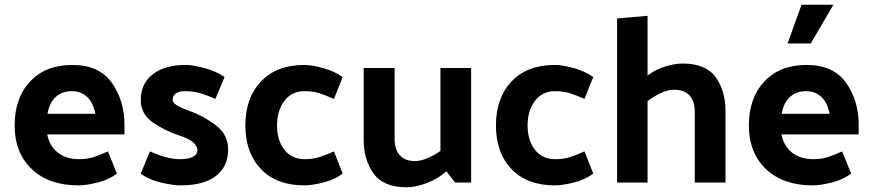

<svg xmlns="http://www.w3.org/2000/svg" viewBox="-20 -773 3694 813"><path d="M313 12Q187 12 114.5 -57Q42 -126 42 -242Q42 -358 107.5 -428Q173 -498 286 -498Q400 -498 453.5 -422.5Q507 -347 507 -244V-204H180Q189 -156 224 -127.5Q259 -99 316 -99Q349 -99 375.5 -107.5Q402 -116 437 -132L475 -38Q441 -12 392.5 0Q344 12 313 12ZM384 -291Q374 -340 348 -363.5Q322 -387 283 -387Q243 -387 216 -362.5Q189 -338 181 -291Z M892 -354Q857 -370 827 -378.5Q797 -387 763 -387Q738 -387 724.5 -377.5Q711 -368 711 -351Q711 -339 727.5 -328Q744 -317 781 -304Q842 -282 894 -242.5Q946 -203 946 -140Q946 -68 894.5 -28Q843 12 744 12Q713 12 661.5 0Q610 -12 576 -38L615 -132Q650 -116 682.5 -107.5Q715 -99 742 -99Q778 -99 797 -109Q816 -119 816 -135Q816 -155 797 -171Q778 -187 737 -200Q679 -219 627.5 -254.5Q576 -290 576 -350Q576 -419 627 -458.5Q678 -498 765 -498Q796 -498 845 -485Q894 -472 931 -447Z M1270 -387Q1215 -387 1184 -345.5Q1153 -304 1153 -242Q1153 -179 1184 -139Q1215 -99 1270 -99Q1304 -99 1331.5 -107.5Q1359 -116 1394 -132L1431 -38Q1397 -12 1348.5 0Q1300 12 1269 12Q1151 12 1085 -57Q1019 -126 1019 -242Q1019 -358 1085 -428Q1151 -498 1269 -498Q1300 -498 1347.5 -485Q1395 -472 1431 -447L1394 -354Q1359 -370 1331.5 -378.5Q1304 -387 1270 -387Z M1870 -48Q1837 -17 1789 1.5Q1741 20 1702 20Q1603 20 1561.5 -38.5Q1520 -97 1520 -180V-485H1651V-186Q1651 -140 1673 -115.5Q1695 -91 1737 -91Q1763 -91 1792 -104Q1821 -117 1845 -134V-485H1975V0H1907Z M2331 -387Q2276 -387 2245 -345.5Q2214 -304 2214 -242Q2214 -179 2245 -139Q2276 -99 2331 -99Q2365 -99 2392.5 -107.5Q2420 -116 2455 -132L2492 -38Q2458 -12 2409.5 0Q2361 12 2330 12Q2212 12 2146 -57Q2080 -126 2080 -242Q2080 -358 2146 -428Q2212 -498 2330 -498Q2361 -498 2408.5 -485Q2456 -472 2492 -447L2455 -354Q2420 -370 2392.5 -378.5Q2365 -387 2331 -387Z M2722 -453Q2754 -478 2795.5 -491Q2837 -504 2870 -504Q2969 -504 3010.5 -446Q3052 -388 3052 -304V0H2922V-298Q2922 -344 2900 -368.5Q2878 -393 2835 -393Q2807 -393 2777 -378.5Q2747 -364 2722 -345V0H2593V-695L2722 -706Z M3374 -753H3509L3413 -589H3315ZM3422 12Q3296 12 3223.5 -57Q3151 -126 3151 -242Q3151 -358 3216.5 -428Q3282 -498 3395 -498Q3509 -498 3562.5 -422.5Q3616 -347 3616 -244V-204H3289Q3298 -156 3333 -127.5Q3368 -99 3425 -99Q3458 -99 3484.5 -107.5Q3511 -116 3546 -132L3584 -38Q3550 -12 3501.5 0Q3453 12 3422 12ZM3493 -291Q3483 -340 3457 -363.5Q3431 -387 3392 -387Q3352 -387 3325 -362.5Q3298 -338 3290 -291Z"/></svg>

Font: Palanquin Dark
Style: Regular
Weight: 400
Designer: Pria Ravichandran
Version: Version 1.000